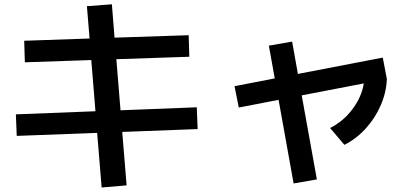

<svg xmlns="http://www.w3.org/2000/svg" viewBox="-20 -793 1915 879"><path d="M424.8 -184.6 56.6 -170.9 52.7 -269.5 417 -283.7 397.9 -518.1 93.8 -507.8 90.8 -606.4 390.1 -616.7 377.9 -764.6 492.2 -773.4 504.4 -620.6 843.8 -631.8 846.7 -533.2 512.7 -522 531.7 -288.1 880.9 -301.8 884.8 -202.1 539.6 -189 559.6 55.7 445.3 65.4Z M1053.7 -398.4 1237.8 -434.1 1210.9 -584 1317.4 -602.5 1343.8 -454.6 1732.4 -529.3 1751 -431.6Q1749 -371.6 1723.6 -312.3Q1698.2 -252.9 1654.5 -204.8Q1610.8 -156.7 1556.6 -129.9L1491.2 -207Q1552.2 -237.8 1594 -293.7Q1635.7 -349.6 1645.5 -411.1L1361.3 -356.4L1430.7 28.3L1324.2 46.9L1255.4 -335.9L1073.2 -300.8Z"/></svg>

Font: Pretendard JP SemiBold
Style: Regular
Weight: 600
Designer: Base glyphs from Inter by Rasmus Andersson; Hangeul glyphs from Noto Sans CJK(Source Han Sans) by Jang Soo-young and Kan
Foundry: Kil Hyung-jin
Version: Version 1.309